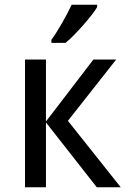

<svg xmlns="http://www.w3.org/2000/svg" viewBox="-20 -786 531 806"><path d="M372.1 -536.1H467.8L265.1 -278.8L486.8 0H386.2L172.9 -272V0H85V-536.1H172.9V-275.9ZM195.8 -619.1Q206.5 -633.3 218 -651.9Q229.5 -670.4 241 -690.2Q252.4 -710 262.7 -729.7Q272.9 -749.5 280.8 -766.1H387.7V-755.9Q379.9 -742.7 364.5 -722.9Q349.1 -703.1 330.3 -681.6Q311.5 -660.2 291.7 -639.9Q272 -619.6 254.9 -606H195.8Z"/></svg>

Font: Droid Sans
Style: Regular
Weight: 400
Foundry: Ascender Corporation
Version: Version 1.00 build 114